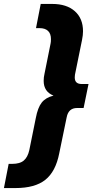

<svg xmlns="http://www.w3.org/2000/svg" viewBox="-97 -762 509 976"><path d="M353 -335 328 -213H295Q251 -213 242 -166L204 18Q186 110 133.5 152Q81 194 -19 194H-77L-53 71H-35Q4 71 24 54Q44 37 52 1L85 -162Q95 -215 115 -240.5Q135 -266 175 -276Q125 -296 125 -351Q125 -369 129 -386L160 -540Q162 -548 162 -563Q162 -591 147 -605Q132 -619 104 -619H86L110 -742H168Q242 -742 283.5 -705Q325 -668 325 -603Q325 -584 320 -559L284 -382Q283 -377 283 -368Q283 -335 318 -335Z"/></svg>

Font: Montserrat Alternates
Style: Bold Italic
Weight: 700
Italic angle: -11.3°
Designer: Julieta Ulanovsky
Foundry: Julieta Ulanovsky
Version: Version 7.200